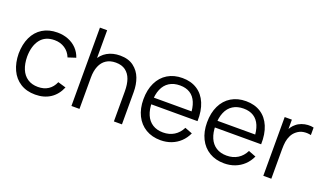

<svg xmlns="http://www.w3.org/2000/svg" viewBox="-71 -1181 2818 1658"><g transform="rotate(20 1338.5 -352.5)"><path d="M294 15Q214.3 15 157.4 -21Q100.5 -57 70.8 -121.4Q41 -185.8 40 -270Q41 -355.7 71.1 -419.9Q101.2 -484.2 158.2 -519.6Q215.3 -555 294.7 -555Q348.7 -555 394.6 -536.9Q440.5 -518.8 472.9 -485.1Q505.3 -451.3 520.3 -405.7L448.3 -382.3Q429.3 -430.5 388.3 -457.6Q347.3 -484.7 294 -484.7Q207.7 -484.7 163.3 -426.7Q119 -368.7 118 -270Q118.7 -204.5 138.7 -156.3Q158.7 -108.2 198 -81.8Q237.3 -55.3 294 -55.3Q348.7 -55.3 387.4 -80.5Q426.2 -105.7 446.7 -154.3L520.3 -132.7Q490.3 -60.7 432.3 -22.8Q374.3 15 294 15Z M1013.5 -275.7Q1013.5 -340 997.7 -385.3Q981.8 -430.7 946.9 -457Q912 -483.3 856.8 -483.3Q805.2 -483.3 769.6 -460.2Q734 -437.2 715.6 -393.2Q697.2 -349.3 697.2 -288L645.2 -299.7Q645.2 -380.7 673.7 -437.9Q702.2 -495.2 753.1 -524.2Q804 -553.3 871.2 -553.3Q948.2 -553.3 996.6 -516.5Q1045 -479.7 1066.2 -422.8Q1087.5 -366 1087.5 -297V0H1013.5ZM623.2 0V-720H689.5V-313.3H697.2V0Z M1445.8 15Q1367.8 15 1309.4 -19.8Q1251 -54.7 1219.2 -118.7Q1187.5 -182.7 1187.5 -267.7Q1187.5 -355.3 1218.9 -420.2Q1250.3 -485.2 1308 -520.1Q1365.7 -555 1443.2 -555Q1522.5 -555 1579.3 -518.4Q1636.2 -481.8 1665.1 -412.9Q1694 -344 1691.3 -249.3H1616.5V-275.3Q1615.2 -345.5 1595.5 -392.6Q1575.8 -439.7 1538 -463.7Q1500.2 -487.7 1445.2 -487.7Q1387.5 -487.7 1347.2 -462.2Q1306.8 -436.8 1286.2 -388.2Q1265.5 -339.5 1265.5 -270Q1265.5 -202.2 1286.2 -154.1Q1306.8 -106 1346.8 -80.7Q1386.8 -55.3 1443.2 -55.3Q1500.7 -55.3 1544.1 -82Q1587.5 -108.7 1612.5 -159.3L1681.2 -133Q1659.8 -86.2 1624.7 -52.9Q1589.5 -19.7 1543.8 -2.3Q1498.2 15 1445.8 15ZM1239.5 -249.3V-311H1652.2V-249.3Z M2030.3 15Q1952.3 15 1893.9 -19.8Q1835.5 -54.7 1803.8 -118.7Q1772 -182.7 1772 -267.7Q1772 -355.3 1803.4 -420.2Q1834.8 -485.2 1892.5 -520.1Q1950.2 -555 2027.7 -555Q2107 -555 2163.8 -518.4Q2220.7 -481.8 2249.6 -412.9Q2278.5 -344 2275.8 -249.3H2201V-275.3Q2199.7 -345.5 2180 -392.6Q2160.3 -439.7 2122.5 -463.7Q2084.7 -487.7 2029.7 -487.7Q1972 -487.7 1931.7 -462.2Q1891.3 -436.8 1870.7 -388.2Q1850 -339.5 1850 -270Q1850 -202.2 1870.7 -154.1Q1891.3 -106 1931.3 -80.7Q1971.3 -55.3 2027.7 -55.3Q2085.2 -55.3 2128.6 -82Q2172 -108.7 2197 -159.3L2265.7 -133Q2244.3 -86.2 2209.2 -52.9Q2174 -19.7 2128.3 -2.3Q2082.7 15 2030.3 15ZM1824 -249.3V-311H2236.7V-249.3Z M2386.5 0V-540H2452.5V-410L2439.5 -427Q2448.5 -450.7 2462.9 -471.1Q2477.3 -491.5 2494.5 -504.7Q2514.8 -522.3 2542.7 -532.4Q2570.5 -542.5 2599.2 -544.2Q2627.8 -546 2652.2 -540V-471Q2618.8 -479 2584.8 -474Q2550.7 -469 2522.8 -446.7Q2497.2 -426.7 2483.3 -398.4Q2469.5 -370.2 2464.8 -340.2Q2460.2 -310.3 2460.2 -269.3V0Z"/></g></svg>

Font: Hauora
Style: Regular
Weight: 400
Designer: Wayne Shih
Foundry: WCYS
Version: Version 1.001